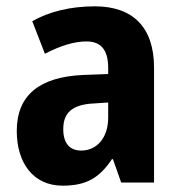

<svg xmlns="http://www.w3.org/2000/svg" viewBox="-20 -577 567 607"><path d="M280 -557C202 -557 135 -540 82 -510L122 -407C170 -432 214 -446 253 -446C298 -446 322 -421 322 -362V-343L243 -340C106 -334 33 -277 33 -163C33 -62 85 10 178 10C255 10 295 -16 334 -74H337L363 0H467V-363C467 -491 400 -557 280 -557ZM278 -250 322 -253V-205C322 -140 285 -101 237 -101C201 -101 180 -123 180 -169C180 -220 208 -247 278 -250Z"/></svg>

Font: Noto Sans Oriya Cond Bold
Style: Bold
Weight: 700
Width: 3
Designer: Amélie Bonet and Sol Matas
Foundry: Google LLC
Version: Version 2.006